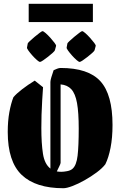

<svg xmlns="http://www.w3.org/2000/svg" viewBox="-20 -985 637 1017"><path d="M208 -523Q206 -492 203.5 -453.5Q201 -415 200 -377Q199 -339 199 -307Q199 -226 207.5 -171Q216 -116 247 -92V-551Q247 -559 252 -576Q257 -593 264 -613Q272 -617 282.5 -621Q293 -625 301 -625Q448 -625 512 -554.5Q576 -484 576 -323Q576 -255 565.5 -202Q555 -149 538 -115Q522 -94 492.5 -72Q463 -50 428.5 -30.5Q394 -11 363.5 0.5Q333 12 316 12Q169 12 95 -58.5Q21 -129 21 -286Q21 -344 29.5 -390.5Q38 -437 51 -470Q67 -489 97.5 -512.5Q128 -536 164 -558ZM301 -123Q301 -118 295 -106Q289 -94 281 -77Q292 -75 305 -75Q318 -75 336 -78.5Q354 -82 364 -91Q385 -109 391 -160.5Q397 -212 397 -304Q397 -389 388 -439Q379 -489 358 -512Q337 -535 301 -538ZM132 -868V-965H472V-868ZM337 -755Q337 -757 348 -767.5Q359 -778 373.5 -790Q388 -802 400 -811Q412 -820 415 -820Q420 -820 432 -809.5Q444 -799 457 -784.5Q470 -770 479 -758Q488 -746 487 -742L481 -719Q480 -715 469 -705Q458 -695 444 -684Q430 -673 418 -665Q406 -657 402 -657Q397 -657 385.5 -667Q374 -677 361.5 -691Q349 -705 340.5 -717Q332 -729 333 -733ZM127 -755Q127 -757 138 -767.5Q149 -778 163.5 -790Q178 -802 190 -811Q202 -820 205 -820Q210 -820 222 -809.5Q234 -799 247 -784.5Q260 -770 269 -758Q278 -746 277 -742L271 -719Q270 -715 259 -705Q248 -695 234 -684Q220 -673 208 -665Q196 -657 192 -657Q187 -657 175.5 -667Q164 -677 151.5 -691Q139 -705 130.5 -717Q122 -729 123 -733Z"/></svg>

Font: Grenze Gotisch Black
Style: Regular
Weight: 900
Designer: Renata Polastri
Foundry: Omnibus-Type
Version: Version 1.001